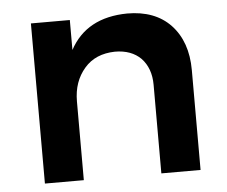

<svg xmlns="http://www.w3.org/2000/svg" viewBox="-44 -590 754 639"><g transform="rotate(-5 333.0 -270.0)"><path d="M548 -485C513 -522 464 -540 403 -540C312 -539 248 -504 211 -435V-535H81V0H211V-263C211 -308 224 -344 249 -373C274 -402 308 -416 351 -417C388 -417 417 -406 438 -385C459 -363 470 -333 470 -296V0H601V-334C601 -397 583 -448 548 -485Z"/></g></svg>

Font: Argentum Sans Medium
Style: Regular
Weight: 500
Designer: Julieta Ulanovsky
Foundry: Julieta Ulanovsky
Version: Version 5.001;January 29, 2019;FontCreator 11.5.0.2425 64-bi